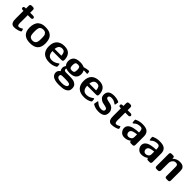

<svg xmlns="http://www.w3.org/2000/svg" viewBox="422 -2267 4150 4150"><g transform="rotate(45 2497.0 -191.5)"><path d="M21 -422Q21 -458 65 -458H89V-544Q89 -589 137 -589H173Q218 -589 218 -544V-458H309Q327 -458 338 -450Q349 -442 351.5 -435Q354 -428 354 -421Q354 -414 351.5 -407Q349 -400 338.5 -392.5Q328 -385 311 -385H218V-185Q218 -180 217.5 -172Q217 -164 217 -159Q217 -106 227 -86.5Q237 -67 259 -67Q287 -67 317 -84.5Q347 -102 349 -102Q356 -102 361.5 -88Q367 -74 370 -60L372 -47Q372 -28 309.5 -8.5Q247 11 190 11Q117 11 95 -61Q86 -91 86 -152V-385H65Q21 -385 21 -422Z M434 -224Q434 -296 453.5 -347Q473 -398 507 -425Q541 -452 579 -463.5Q617 -475 663 -475Q689 -475 708.5 -474Q728 -473 756.5 -467.5Q785 -462 806 -452Q827 -442 850 -423Q873 -404 888 -378Q903 -352 912.5 -311.5Q922 -271 922 -220Q922 11 679 11Q434 11 434 -224ZM571 -214Q572 -188 573 -175Q574 -162 580 -137.5Q586 -113 596 -100.5Q606 -88 627 -77.5Q648 -67 678 -67Q708 -67 729 -77.5Q750 -88 760.5 -101.5Q771 -115 777 -138.5Q783 -162 784 -178.5Q785 -195 785 -220Q785 -226 785 -228V-255Q785 -276 784 -286.5Q783 -297 780.5 -318Q778 -339 771 -351Q764 -363 752.5 -376.5Q741 -390 722 -396Q703 -402 677 -402Q646 -402 624.5 -391Q603 -380 593 -366.5Q583 -353 577.5 -326.5Q572 -300 571.5 -285.5Q571 -271 571 -241Z M1015 -233Q1015 -355 1079 -415Q1143 -475 1255 -475Q1315 -475 1357.5 -456.5Q1400 -438 1422.5 -405.5Q1445 -373 1454.5 -337Q1464 -301 1464 -257Q1464 -214 1420 -214H1144Q1148 -62 1271 -62Q1315 -62 1351.5 -76.5Q1388 -91 1411 -108.5Q1434 -126 1438 -127H1442L1447 -125Q1452 -120 1454.5 -102.5Q1457 -85 1457 -70L1458 -55Q1458 -42 1442 -33Q1365 11 1269 11Q1144 11 1079.5 -51Q1015 -113 1015 -233ZM1145 -279H1352Q1349 -337 1329 -369.5Q1309 -402 1255 -402Q1157 -402 1145 -279Z M1520 65Q1520 2 1576 -29Q1550 -68 1550 -108Q1550 -150 1577 -190V-192Q1537 -238 1537 -303Q1537 -332 1544.5 -357.5Q1552 -383 1571.5 -410Q1591 -437 1634 -453Q1677 -469 1739 -469H1742Q1782 -469 1810.5 -462.5Q1839 -456 1852.5 -450Q1866 -444 1870 -444Q1873 -444 1892 -450Q1911 -456 1941 -462.5Q1971 -469 1999 -469Q2013 -469 2017 -461.5Q2021 -454 2026 -425Q2027 -417 2028 -412Q2029 -393 2011 -393Q2009 -393 2000 -394.5Q1991 -396 1975.5 -397Q1960 -398 1942 -398L1916 -397Q1940 -349 1940 -304Q1940 -139 1738 -139Q1674 -139 1623 -159Q1620 -148 1620 -140Q1620 -92 1679 -92H1765Q1803 -92 1826.5 -91Q1850 -90 1884 -85.5Q1918 -81 1938.5 -71Q1959 -61 1979.5 -44.5Q2000 -28 2009.5 -1Q2019 26 2019 63Q2019 150 1927 185Q1872 206 1770 206Q1748 206 1733.5 205.5Q1719 205 1691.5 203Q1664 201 1643.5 195Q1623 189 1600 180Q1577 171 1559.5 154.5Q1542 138 1532 117Q1520 93 1520 65ZM1623 63Q1623 134 1771 134H1775Q1830 134 1863.5 122Q1897 110 1906.5 96.5Q1916 83 1916 67Q1916 38 1883 27.5Q1850 17 1778 17H1680Q1638 17 1628 38Q1623 48 1623 63ZM1666 -296Q1666 -254 1679.5 -232.5Q1693 -211 1737 -211Q1782 -211 1797 -230Q1812 -249 1812 -296V-312Q1812 -355 1798 -376Q1784 -397 1741 -397Q1697 -397 1681.5 -378Q1666 -359 1666 -312Z M2076 -233Q2076 -355 2140 -415Q2204 -475 2316 -475Q2376 -475 2418.5 -456.5Q2461 -438 2483.5 -405.5Q2506 -373 2515.5 -337Q2525 -301 2525 -257Q2525 -214 2481 -214H2205Q2209 -62 2332 -62Q2376 -62 2412.5 -76.5Q2449 -91 2472 -108.5Q2495 -126 2499 -127H2503L2508 -125Q2513 -120 2515.5 -102.5Q2518 -85 2518 -70L2519 -55Q2519 -42 2503 -33Q2426 11 2330 11Q2205 11 2140.5 -51Q2076 -113 2076 -233ZM2206 -279H2413Q2410 -337 2390 -369.5Q2370 -402 2316 -402Q2218 -402 2206 -279Z M2588 -50Q2588 -54 2600 -120Q2603 -143 2614 -143Q2619 -143 2637.5 -124.5Q2656 -106 2692 -87Q2728 -68 2775 -68Q2853 -68 2853 -121Q2853 -149 2829 -162Q2805 -175 2759 -182.5Q2713 -190 2697 -196Q2658 -211 2625.5 -244Q2593 -277 2593 -331Q2593 -471 2761 -475H2787Q2851 -474 2909 -450Q2924 -444 2928.5 -440Q2933 -436 2933 -426Q2933 -420 2923 -363Q2919 -348 2911 -348Q2904 -348 2887.5 -361.5Q2871 -375 2840 -388.5Q2809 -402 2766 -402Q2692 -402 2692 -354Q2692 -328 2720 -316Q2748 -304 2795.5 -295.5Q2843 -287 2865 -275Q2884 -266 2901 -252Q2918 -238 2935.5 -207.5Q2953 -177 2953 -140Q2953 -56 2905 -22.5Q2857 11 2773 11Q2669 11 2594 -37L2590 -42Q2588 -48 2588 -50Z M3000 -422Q3000 -458 3044 -458H3068V-544Q3068 -589 3116 -589H3152Q3197 -589 3197 -544V-458H3288Q3306 -458 3317 -450Q3328 -442 3330.5 -435Q3333 -428 3333 -421Q3333 -414 3330.5 -407Q3328 -400 3317.5 -392.5Q3307 -385 3290 -385H3197V-185Q3197 -180 3196.5 -172Q3196 -164 3196 -159Q3196 -106 3206 -86.5Q3216 -67 3238 -67Q3266 -67 3296 -84.5Q3326 -102 3328 -102Q3335 -102 3340.5 -88Q3346 -74 3349 -60L3351 -47Q3351 -28 3288.5 -8.5Q3226 11 3169 11Q3096 11 3074 -61Q3065 -91 3065 -152V-385H3044Q3000 -385 3000 -422Z M3413 -137Q3413 -176 3436 -205Q3459 -234 3491.5 -250Q3524 -266 3568.5 -275.5Q3613 -285 3645.5 -288Q3678 -291 3711 -291V-312Q3711 -355 3697 -380Q3683 -405 3640 -405Q3601 -405 3569 -394.5Q3537 -384 3521.5 -371Q3506 -358 3492.5 -347Q3479 -336 3473 -336L3469 -337L3465 -340Q3462 -345 3459.5 -364.5Q3457 -384 3456 -400L3455 -417Q3455 -422 3455.5 -424.5Q3456 -427 3459 -430Q3462 -433 3463.5 -434Q3465 -435 3472 -438Q3479 -441 3483 -443Q3555 -475 3640 -475Q3754 -475 3800.5 -432Q3847 -389 3847 -308V-45Q3847 0 3802 0H3754Q3732 0 3722.5 -12Q3713 -24 3713 -40Q3647 11 3559 11Q3492 11 3452.5 -35Q3413 -81 3413 -137ZM3544 -137Q3544 -108 3563 -85Q3582 -62 3613 -62Q3647 -62 3679 -83.5Q3711 -105 3711 -154V-232Q3680 -229 3658 -225.5Q3636 -222 3606 -212.5Q3576 -203 3560 -183.5Q3544 -164 3544 -137Z M3938 -137Q3938 -176 3961 -205Q3984 -234 4016.5 -250Q4049 -266 4093.5 -275.5Q4138 -285 4170.5 -288Q4203 -291 4236 -291V-312Q4236 -355 4222 -380Q4208 -405 4165 -405Q4126 -405 4094 -394.5Q4062 -384 4046.5 -371Q4031 -358 4017.5 -347Q4004 -336 3998 -336L3994 -337L3990 -340Q3987 -345 3984.5 -364.5Q3982 -384 3981 -400L3980 -417Q3980 -422 3980.5 -424.5Q3981 -427 3984 -430Q3987 -433 3988.5 -434Q3990 -435 3997 -438Q4004 -441 4008 -443Q4080 -475 4165 -475Q4279 -475 4325.5 -432Q4372 -389 4372 -308V-45Q4372 0 4327 0H4279Q4257 0 4247.5 -12Q4238 -24 4238 -40Q4172 11 4084 11Q4017 11 3977.5 -35Q3938 -81 3938 -137ZM4069 -137Q4069 -108 4088 -85Q4107 -62 4138 -62Q4172 -62 4204 -83.5Q4236 -105 4236 -154V-232Q4205 -229 4183 -225.5Q4161 -222 4131 -212.5Q4101 -203 4085 -183.5Q4069 -164 4069 -137Z M4492 -45V-418Q4492 -437 4500 -448Q4508 -459 4516.5 -461Q4525 -463 4537 -463H4577Q4587 -463 4592.5 -462Q4598 -461 4606.5 -457.5Q4615 -454 4619 -444.5Q4623 -435 4623 -420V-400Q4692 -469 4785 -469Q4821 -469 4847.5 -462.5Q4874 -456 4889.5 -442.5Q4905 -429 4914.5 -416.5Q4924 -404 4927.5 -381.5Q4931 -359 4932 -345.5Q4933 -332 4933 -308V-44Q4933 0 4890 0H4843Q4816 0 4806.5 -11.5Q4797 -23 4797 -44V-318Q4797 -333 4796.5 -341Q4796 -349 4793 -361Q4790 -373 4784 -379.5Q4778 -386 4766.5 -391Q4755 -396 4738 -396Q4696 -396 4670 -370.5Q4644 -345 4635 -315Q4629 -293 4629 -261V-53Q4629 -51 4628.5 -47.5Q4628 -44 4625.5 -34.5Q4623 -25 4619 -18Q4615 -11 4605.5 -5.5Q4596 0 4583 0H4539Q4492 0 4492 -45Z"/></g></svg>

Font: CMU Sans Serif
Style: Bold
Weight: 700
Version: Version 0.7.0